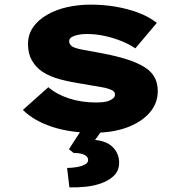

<svg xmlns="http://www.w3.org/2000/svg" viewBox="-20 -564 774 830"><path d="M382 10Q283 10 204.5 -16Q126 -42 79 -89L189 -187Q225 -156 278.5 -138.5Q332 -121 394 -121Q411 -121 426 -122.5Q441 -124 452.5 -129Q464 -134 470.5 -140Q477 -146 477 -156Q477 -171 455 -178Q437 -185 407 -189.5Q377 -194 346 -200Q285 -209 240 -221Q195 -233 163 -254Q134 -274 117.5 -303.5Q101 -333 101 -373Q101 -414 122.5 -445.5Q144 -477 182.5 -499.5Q221 -522 270 -533Q319 -544 373 -544Q426 -544 477.5 -535.5Q529 -527 575.5 -510Q622 -493 658 -465L565 -355Q542 -371 508.5 -385Q475 -399 435.5 -408Q396 -417 356 -417Q340 -417 326.5 -415Q313 -413 301.5 -409Q290 -405 284.5 -399.5Q279 -394 279 -386Q279 -379 282.5 -373Q286 -367 294 -362Q309 -354 340.5 -348.5Q372 -343 414 -335Q490 -321 540.5 -303.5Q591 -286 620 -263Q642 -245 652 -222Q662 -199 662 -170Q662 -117 626.5 -76.5Q591 -36 529 -13Q467 10 382 10ZM280 246 270 162Q290 162 311 158.5Q332 155 346.5 147.5Q361 140 361 128Q361 117 352 110Q343 103 329 100Q315 97 298 97L278 81L346 -24H438L391 41Q443 46 469 73.5Q495 101 495 139Q495 172 475 193Q455 214 422.5 226.5Q390 239 352.5 243Q315 247 280 246Z"/></svg>

Font: Lexend Mega ExtraBold
Style: Regular
Weight: 800
Designer: Bonnie Shaver-Troup, Thomas Jockin
Foundry: Lexend
Version: Version 1.007